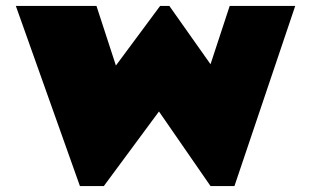

<svg xmlns="http://www.w3.org/2000/svg" viewBox="-20 -627 1055 651"><path d="M693.8 -409.2 758.8 -606.9H981L774.9 3.9H693.8L519 -249L332 3.9H251L33.7 -606.9H307.1L373 -404.8L522.9 -606.9H554.2Z"/></svg>

Font: Fz Rammetto One
Style: Regular
Weight: 400
Designer: Vernon Adams
Foundry: Vernon Adams
Version: Vit hóa bi c Thuy @ FontZin.Com